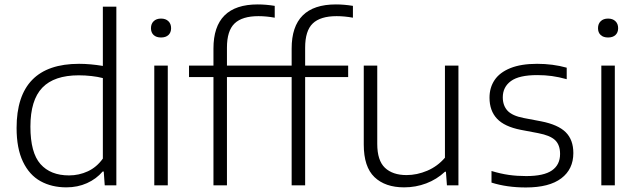

<svg xmlns="http://www.w3.org/2000/svg" viewBox="-20 -838 2886 868"><path d="M55 -259.5Q55 -549.5 337.5 -549.5Q387 -549.5 445 -540V-808H506V0H453.5L449 -62.5H444Q415.5 -29 373.2 -10Q331 9 280 9Q213.5 9 163 -19Q112.5 -47 83.8 -107Q55 -167 55 -259.5ZM445 -121V-485Q422.5 -491 393.8 -494.2Q365 -497.5 336 -497.5Q225 -497.5 171.2 -441.5Q117.5 -385.5 117.5 -265.5Q117.5 -147.5 163 -96.2Q208.5 -45 292 -45Q337 -45 377 -63.5Q417 -82 445 -121Z M677.5 0V-541.5H738.5V0ZM662.5 -710.5Q662.5 -730.5 674.8 -742.2Q687 -754 708 -754Q729 -754 741.2 -742.2Q753.5 -730.5 753.5 -710.5Q753.5 -691 741.5 -679.8Q729.5 -668.5 708 -668.5Q686.5 -668.5 674.5 -679.8Q662.5 -691 662.5 -710.5Z M1006 -622.5V-541.5H1200.5V-489.5H1006V0H945V-489.5H834.5V-541.5H945V-618.5Q945 -818 1145 -818Q1182 -818 1222 -811.5V-758Q1184 -765 1148.5 -765Q1075 -765 1040.5 -732Q1006 -699 1006 -622.5Z M1359.5 -622.5V-541.5H1554V-489.5H1359.5V0H1298.5V-489.5H1188V-541.5H1298.5V-618.5Q1298.5 -818 1498.5 -818Q1535.5 -818 1575.5 -811.5V-758Q1537.5 -765 1502 -765Q1428.5 -765 1394 -732Q1359.5 -699 1359.5 -622.5Z M1624.5 -184.5V-541.5H1685.5V-187.5Q1685.5 -112.5 1720.2 -79.5Q1755 -46.5 1818 -46.5Q1865 -46.5 1911.5 -66.2Q1958 -86 1991.5 -125V-541.5H2052.5V0H2000.5L1996 -61.5H1991.5Q1954.5 -27 1907 -9Q1859.5 9 1807 9Q1721.5 9 1673 -37.2Q1624.5 -83.5 1624.5 -184.5Z M2202 -12.5V-65Q2243.5 -52.5 2280.5 -47.2Q2317.5 -42 2359 -42Q2438.5 -42 2475.2 -67.5Q2512 -93 2512 -142Q2512 -182.5 2490 -204Q2468 -225.5 2413.5 -236L2334.5 -251Q2260.5 -265.5 2226.8 -301.5Q2193 -337.5 2193 -396.5Q2193 -442 2216 -476.2Q2239 -510.5 2287.2 -530Q2335.5 -549.5 2408 -549.5Q2479.5 -549.5 2542 -532V-480Q2506 -490 2475 -494.2Q2444 -498.5 2409 -498.5Q2326.5 -498.5 2289.8 -471.5Q2253 -444.5 2253 -398Q2253 -361 2274.2 -337.8Q2295.5 -314.5 2347.5 -304.5L2426.5 -289.5Q2503 -274.5 2537.5 -240.2Q2572 -206 2572 -146Q2572 -73 2517.5 -31.8Q2463 9.5 2357.5 9.5Q2271.5 9.5 2202 -12.5Z M2698.5 0V-541.5H2759.5V0ZM2683.5 -710.5Q2683.5 -730.5 2695.8 -742.2Q2708 -754 2729 -754Q2750 -754 2762.2 -742.2Q2774.5 -730.5 2774.5 -710.5Q2774.5 -691 2762.5 -679.8Q2750.5 -668.5 2729 -668.5Q2707.5 -668.5 2695.5 -679.8Q2683.5 -691 2683.5 -710.5Z"/></svg>

Font: Encode Sans Semi Expanded Light
Style: Regular
Weight: 300
Width: 6
Designer: Multiple Designers
Foundry: Impallari Type
Version: Version 2.000